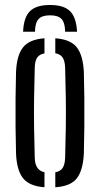

<svg xmlns="http://www.w3.org/2000/svg" viewBox="-20 -764 411 790"><path d="M46 -131.5Q44.5 -181.5 44 -240.2Q43.5 -299 44 -358.2Q44.5 -417.5 46 -468.5Q49 -537 75 -569.5Q101 -602 163 -606.5V-544.5Q142 -540.5 132.8 -526.8Q123.5 -513 123 -485Q121 -417.5 120.2 -358.8Q119.5 -300 120.2 -241Q121 -182 123 -115Q124 -63 163 -55.5V6.5Q101 2 75 -30.5Q49 -63 46 -131.5ZM207.5 6.5V-55Q228.5 -59 237.8 -73Q247 -87 248 -115Q250 -182.5 250.8 -241.2Q251.5 -300 250.8 -358.8Q250 -417.5 248 -485Q247 -513.5 237.8 -527.2Q228.5 -541 207.5 -545V-606.5Q270.5 -602 296 -569.2Q321.5 -536.5 325 -468.5Q326.5 -418.5 327 -359.8Q327.5 -301 327 -241.8Q326.5 -182.5 325 -131.5Q321.5 -63 296 -30.2Q270.5 2.5 207.5 6.5ZM186 -743.5Q129 -743.5 103.2 -718Q77.5 -692.5 75 -633.5H124Q124.5 -670 138.5 -685.5Q152.5 -701 186 -701Q219.5 -701 233.5 -685.5Q247.5 -670 248 -633.5H297Q294 -692.5 268.2 -718Q242.5 -743.5 186 -743.5Z"/></svg>

Font: Big Shoulders Stencil Display Medium
Style: Regular
Weight: 500
Designer: Patric King
Foundry: XO Type Co
Version: Version 1.000